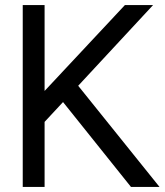

<svg xmlns="http://www.w3.org/2000/svg" viewBox="-20 -740 652 760"><path d="M611.5 0 289.5 -400.5 586 -720H474.5L156.5 -380V-720H70V0H156.5V-257.5L229.5 -336L498.5 0Z"/></svg>

Font: Hauora Medium
Style: Regular
Weight: 500
Designer: Wayne Shih
Foundry: WCYS
Version: Version 1.001;hotconv 1.0.109;makeotfexe 2.5.65596